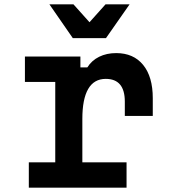

<svg xmlns="http://www.w3.org/2000/svg" viewBox="-20 -866 790 886"><path d="M95 -605H351V-555H383Q403 -587 437.5 -604Q472 -621 516 -621Q596 -621 640.5 -566.5Q685 -512 685 -413V-331H556V-397Q556 -502 468 -502Q414 -502 387 -455.5Q360 -409 360 -317V-117H564V0H113V-117H235V-488H95ZM578 -846 469 -690H316L208 -846H319L431 -721H355L467 -846Z"/></svg>

Font: Martian Mono SemiExpanded Medium
Style: Regular
Weight: 500
Width: 6
Designer: Roman Shamin
Foundry: Evil Martians
Version: Version 1.000